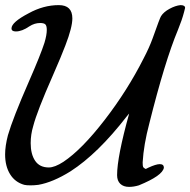

<svg xmlns="http://www.w3.org/2000/svg" viewBox="-37 -703 744 751"><path d="M25 -580Q8 -580 8 -592Q8 -616 75 -651Q133 -683 193 -683Q246 -683 246 -631Q246 -596 219 -526Q204 -486 169 -406Q108 -268 93 -210Q83 -177 83 -143Q83 -100 100.5 -74Q118 -48 154 -48Q177 -48 211 -70Q283 -118 372.5 -234Q462 -350 525 -475Q547 -517 560 -553Q589 -635 593 -640Q603 -656 626 -668.5Q649 -681 669 -683Q687 -683 687 -672L683 -656Q675 -625 659 -586Q608 -464 547 -220Q525 -137 521 -68Q521 -53 523 -49.5Q525 -46 533 -42L543 -47Q573 -61 588 -61Q604 -61 604 -47Q599 -16 506 22Q486 28 468 28Q446 28 433.5 16Q421 4 421 -18Q421 -89 468 -258Q468 -259 466.5 -257Q465 -255 459 -248Q346 -102 239 -33Q170 10 113 20Q97 22 83 22Q66 22 58 20Q22 10 2.5 -21.5Q-17 -53 -17 -99Q-17 -132 -6 -174Q13 -240 76 -384Q122 -489 137 -536Q146 -566 146 -586Q146 -602 140.5 -607.5Q135 -613 120 -613Q98 -613 78 -600Q49 -580 25 -580Z"/></svg>

Font: MathJax_Caligraphic
Style: Regular
Weight: 400
Version: Version 1.1